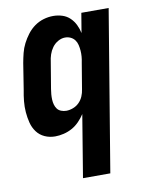

<svg xmlns="http://www.w3.org/2000/svg" viewBox="-84 -589 668 865"><g transform="rotate(-10 250.0 -156.5)"><path d="M225 215 272 -70Q261 -53 246 -37.5Q231 -22 213 -12Q195 -2 174.5 3Q154 8 135 8Q109 8 87 -2Q65 -12 51 -31Q37 -50 31 -73.5Q25 -97 23 -122Q21 -147 23.5 -172.5Q26 -198 31 -223L50 -343Q54 -365 59.5 -387Q65 -409 75.5 -429.5Q86 -450 100.5 -469Q115 -488 134 -501.5Q153 -515 175 -521.5Q197 -528 219 -528Q241 -528 261 -521.5Q281 -515 295.5 -501Q310 -487 319 -468.5Q328 -450 332 -430L347 -520H472L350 215ZM204 -97Q219 -97 235 -103Q251 -109 263 -121Q275 -133 281.5 -148.5Q288 -164 290 -179L310 -299Q313 -313 314 -326.5Q315 -340 314 -353Q313 -366 310 -379Q307 -392 299.5 -402Q292 -412 280.5 -417.5Q269 -423 255 -423Q239 -423 223 -414Q207 -405 196.5 -390.5Q186 -376 180.5 -359.5Q175 -343 173 -326L153 -206Q151 -194 150 -182Q149 -170 149.5 -158Q150 -146 153 -135Q156 -124 162.5 -115Q169 -106 180.5 -101.5Q192 -97 204 -97Z"/></g></svg>

Font: Iosevka Curly Extrabold
Style: Italic
Weight: 800
Italic angle: -9°
Monospace: yes
Designer: Belleve Invis
Foundry: Belleve Invis
Version: Version 22.1.2; ttfautohint (v1.8.4)